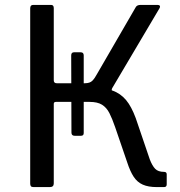

<svg xmlns="http://www.w3.org/2000/svg" viewBox="-20 -762 732 782"><path d="M284 -209Q271 -209 271 -222L270 -536Q270 -543 273 -546Q276 -549 281 -549H309Q321 -549 321 -536V-220Q321 -209 310 -209ZM117 0Q109 0 106 -3.5Q103 -7 103 -14V-728Q103 -742 115 -742H188Q199 -742 199 -729V-435Q199 -423 211 -423H348L376 -403Q423 -402 453.5 -386.5Q484 -371 504.5 -339.5Q525 -308 541 -257L590 -113Q600 -87 612 -74.5Q624 -62 648 -62Q659 -62 659 -52V-11Q659 0 648 0H619Q584 0 561.5 -10Q539 -20 524.5 -42Q510 -64 498 -101L449 -244Q437 -279 425.5 -301.5Q414 -324 395.5 -335.5Q377 -347 345 -347H208Q199 -347 199 -339V-15Q199 0 183 0ZM325 -379 326 -423Q346 -423 356 -433Q366 -443 376 -462L533 -733Q538 -742 553 -742H622Q629 -742 631 -738Q633 -734 630 -729L437 -403Q434 -398 435.5 -393Q437 -388 444 -384Z"/></svg>

Font: Libre Franklin
Style: Regular
Weight: 400
Designer: Pablo Impallari, Rodrigo Fuenzalida, Nhung Nguyen
Foundry: Impallari Type
Version: Version 3.000